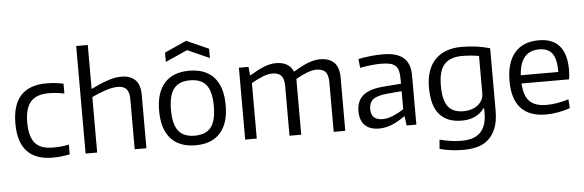

<svg xmlns="http://www.w3.org/2000/svg" viewBox="-58 -1013 4372 1437"><g transform="rotate(-5 2127.5 -294.5)"><path d="M304 9Q47 9 47 -269Q47 -549 304 -549Q335 -549 369 -545.5Q403 -542 432 -535V-461Q402 -468 372 -471Q342 -474 313 -474Q222 -474 179 -424.5Q136 -375 136 -270Q136 -163 177.5 -114.5Q219 -66 311 -66Q344 -66 371.5 -68.5Q399 -71 432 -78V-5Q408 1 373 5Q338 9 304 9Z M551 -808H638V-478Q715 -515 767.5 -532.5Q820 -550 866 -550Q935 -550 971.5 -513.5Q1008 -477 1008 -402V0H920V-373Q920 -429 899 -452.5Q878 -476 833 -476Q795 -476 745 -460Q695 -444 638 -417V0H551Z M1209 -701 1374 -775 1540 -701V-631L1375 -705L1209 -631ZM1377 10Q1255 10 1191 -62Q1127 -134 1127 -270Q1127 -407 1191 -478.5Q1255 -550 1377 -550Q1499 -550 1563 -478.5Q1627 -407 1627 -270Q1627 -133 1563 -61.5Q1499 10 1377 10ZM1377 -62Q1461 -62 1499.5 -111.5Q1538 -161 1538 -270Q1538 -379 1499.5 -428.5Q1461 -478 1377 -478Q1294 -478 1255 -428.5Q1216 -379 1216 -270Q1216 -161 1255 -111.5Q1294 -62 1377 -62Z M1750 -540H1822L1828 -477H1833Q1897 -515 1942 -532.5Q1987 -550 2029 -550Q2126 -550 2158 -476H2162Q2227 -516 2273 -533Q2319 -550 2360 -550Q2429 -550 2465.5 -513.5Q2502 -477 2502 -402V0H2415V-372Q2415 -428 2393.5 -451.5Q2372 -475 2327 -475Q2296 -475 2256.5 -460Q2217 -445 2171 -419V0H2083V-372Q2083 -428 2061.5 -451.5Q2040 -475 1995 -475Q1963 -475 1922.5 -459Q1882 -443 1837 -417V0H1750Z M2757 5Q2687 5 2650 -31.5Q2613 -68 2613 -137Q2613 -215 2662 -256Q2711 -297 2819 -305L2948 -315V-354Q2948 -389 2941.5 -412.5Q2935 -436 2919.5 -450.5Q2904 -465 2878 -471Q2852 -477 2813 -477Q2779 -477 2739.5 -473Q2700 -469 2654 -460L2647 -527Q2700 -537 2743.5 -541.5Q2787 -546 2831 -546Q2936 -546 2986 -503Q3036 -460 3036 -369V0H2963L2954 -68H2948Q2899 -33 2852 -14Q2805 5 2757 5ZM2789 -63Q2825 -63 2866.5 -80Q2908 -97 2948 -123V-259L2843 -250Q2765 -243 2733.5 -219.5Q2702 -196 2702 -144Q2702 -63 2789 -63Z M3373 219Q3325 219 3278 213Q3231 207 3193 196L3199 127Q3236 137 3278 143.5Q3320 150 3362 150Q3404 150 3439 140.5Q3474 131 3499 108.5Q3524 86 3538 49Q3552 12 3552 -43V-78H3547Q3490 0 3378 0Q3269 0 3211.5 -65Q3154 -130 3154 -269Q3154 -340 3173 -392.5Q3192 -445 3227 -480Q3262 -515 3311.5 -532.5Q3361 -550 3421 -550Q3469 -550 3522.5 -544Q3576 -538 3636 -521V-53Q3636 27 3615 79Q3594 131 3558.5 162.5Q3523 194 3475 206.5Q3427 219 3373 219ZM3398 -69Q3428 -69 3455.5 -77.5Q3483 -86 3503.5 -101.5Q3524 -117 3536 -139.5Q3548 -162 3548 -191V-471Q3521 -476 3488.5 -479Q3456 -482 3420 -482Q3332 -482 3288 -434Q3244 -386 3244 -274Q3244 -164 3281 -116.5Q3318 -69 3398 -69Z M4009 9Q3885 9 3822 -59.5Q3759 -128 3759 -263Q3759 -402 3821.5 -475.5Q3884 -549 4003 -549Q4210 -549 4210 -308Q4210 -262 4203 -238H3847Q3852 -144 3893.5 -103Q3935 -62 4020 -62Q4058 -62 4101 -69Q4144 -76 4186 -90L4191 -23Q4151 -8 4102.5 0.5Q4054 9 4009 9ZM4001 -481Q3857 -481 3847 -300H4129Q4129 -398 4098 -439.5Q4067 -481 4001 -481Z"/></g></svg>

Font: Encode Sans Normal
Style: Regular
Weight: 400
Designer: Pablo Impallari, Andres Torresi
Foundry: Pablo Impallari, Andres Torresi
Version: Version 1.000; ttfautohint (v1.00) -l 8 -r 50 -G 200 -x 14 -